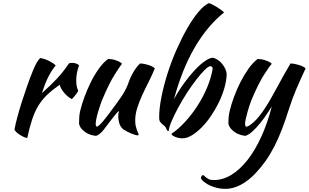

<svg xmlns="http://www.w3.org/2000/svg" viewBox="-20 -853 1984 1234"><path d="M73 -20Q78 -49 90.5 -96.5Q103 -144 120 -197.5Q137 -251 156 -305Q175 -359 193 -402Q206 -433 216 -450.5Q226 -468 238 -480Q252 -478 267 -473Q282 -468 296 -461Q310 -454 321 -446.5Q332 -439 338 -432Q311 -400 290.5 -359Q270 -318 249 -254Q303 -302 344.5 -346Q386 -390 422 -444Q428 -449 443 -449Q457 -449 470 -444.5Q483 -440 488 -432Q470 -384 470 -337Q470 -293 483 -271Q482 -265 469.5 -248Q457 -231 442 -216Q415 -230 394 -254.5Q373 -279 363 -308Q316 -275 283 -243.5Q250 -212 226.5 -173.5Q203 -135 186.5 -85Q170 -35 155 34Q146 33 133.5 27.5Q121 22 108.5 14Q96 6 86 -3Q76 -12 73 -20Z M772 -22Q753 -38 746.5 -62Q740 -86 740 -103Q740 -124 745 -139Q741 -139 727 -123Q713 -107 696.5 -85Q680 -63 664 -42Q648 -21 640 -11Q627 3 615.5 11Q604 19 597 20Q581 19 563.5 13.5Q546 8 530.5 -2Q515 -12 503.5 -26Q492 -40 488 -58Q488 -86 489.5 -104Q491 -122 496 -143Q505 -181 522.5 -229Q540 -277 563 -323.5Q586 -370 614.5 -410.5Q643 -451 675 -474Q684 -474 696 -472.5Q708 -471 720.5 -467Q733 -463 744.5 -457.5Q756 -452 764 -443Q755 -433 718.5 -376Q682 -319 637 -212Q632 -201 625 -180Q618 -159 611 -136Q604 -113 599.5 -91Q595 -69 595 -56Q595 -48 597.5 -44Q600 -40 602 -38Q617 -44 640 -71Q663 -98 704 -154Q714 -168 727.5 -186Q741 -204 755 -224.5Q769 -245 781.5 -267Q794 -289 802 -311Q806 -323 812.5 -339.5Q819 -356 828.5 -374Q838 -392 850.5 -410.5Q863 -429 880 -445Q893 -445 908 -442Q923 -439 936.5 -434.5Q950 -430 960 -424.5Q970 -419 975 -413Q957 -369 935 -326Q913 -283 894 -241.5Q875 -200 862 -159Q849 -118 849 -79Q849 -58 852.5 -42.5Q856 -27 860 -16.5Q864 -6 867.5 1Q871 8 871 13Q871 14 869 16Q868 17 867 17Q860 17 849 14Q838 11 824.5 5.5Q811 0 797.5 -7Q784 -14 772 -22Z M1082 7Q1128 -24 1172 -72.5Q1216 -121 1252 -177.5Q1288 -234 1313 -295Q1338 -356 1347 -412Q1347 -424 1334 -428Q1320 -428 1295.5 -403.5Q1271 -379 1241.5 -341Q1212 -303 1181.5 -256Q1151 -209 1126 -162.5Q1101 -116 1083.5 -75.5Q1066 -35 1064 -10Q1054 -10 1047 -30Q1045 -35 1040 -40.5Q1035 -46 1024 -54Q1019 -58 1014 -63.5Q1009 -69 1007 -73Q1003 -81 1003 -99Q1003 -158 1018 -232Q1033 -306 1057.5 -383Q1082 -460 1115 -534.5Q1148 -609 1183.5 -671Q1219 -733 1255 -776Q1291 -819 1323 -833Q1333 -830 1347 -823Q1361 -816 1375 -807Q1389 -798 1401.5 -789Q1414 -780 1420 -773Q1310 -684 1229.5 -544.5Q1149 -405 1098 -215Q1126 -267 1161 -315.5Q1196 -364 1230.5 -401Q1265 -438 1296.5 -460Q1328 -482 1349 -482Q1365 -478 1380 -468Q1395 -458 1407 -443.5Q1419 -429 1427 -412.5Q1435 -396 1437 -378Q1436 -336 1422.5 -288.5Q1409 -241 1386.5 -195Q1364 -149 1335.5 -107Q1307 -65 1275.5 -33.5Q1244 -2 1212.5 17Q1181 36 1153 36Q1141 36 1128.5 33.5Q1116 31 1105.5 26.5Q1095 22 1088.5 17Q1082 12 1082 7Z M1838 -155Q1815 -82 1792 -22Q1769 38 1743 88.5Q1717 139 1687 181.5Q1657 224 1621 262Q1575 310 1526 335.5Q1477 361 1428 361Q1403 361 1378.5 355.5Q1354 350 1332.5 340.5Q1311 331 1294.5 318.5Q1278 306 1271 292Q1271 280 1285 271Q1297 282 1305 288Q1313 294 1320.5 298Q1328 302 1336.5 303Q1345 304 1356 304Q1413 304 1467.5 270.5Q1522 237 1570.5 175.5Q1619 114 1659 26.5Q1699 -61 1727 -169Q1714 -149 1695 -120Q1676 -91 1653 -62.5Q1630 -34 1605.5 -11Q1581 12 1558 20Q1542 19 1524.5 13.5Q1507 8 1491.5 -2Q1476 -12 1464 -26Q1452 -40 1448 -58Q1448 -87 1450 -104.5Q1452 -122 1457 -143Q1466 -181 1483.5 -229Q1501 -277 1524.5 -323.5Q1548 -370 1576.5 -410.5Q1605 -451 1636 -474Q1644 -474 1656 -472.5Q1668 -471 1681 -467Q1694 -463 1706 -457.5Q1718 -452 1727 -443Q1716 -433 1679 -376Q1642 -319 1597 -212Q1592 -201 1585 -180Q1578 -159 1571.5 -136Q1565 -113 1560 -91Q1555 -69 1555 -56Q1555 -48 1557.5 -44Q1560 -40 1562 -38Q1580 -41 1610 -67.5Q1640 -94 1678 -150Q1702 -186 1722 -221.5Q1742 -257 1761.5 -293Q1781 -329 1802 -367Q1823 -405 1847 -445Q1860 -445 1875 -442Q1890 -439 1904 -434.5Q1918 -430 1928.5 -424.5Q1939 -419 1944 -413Q1913 -347 1886 -284Q1859 -221 1838 -155Z"/></svg>

Font: Kaushan Script
Style: Regular
Weight: 400
Designer: Pablo Impallari
Foundry: Pablo Impallari
Version: Version 1.002